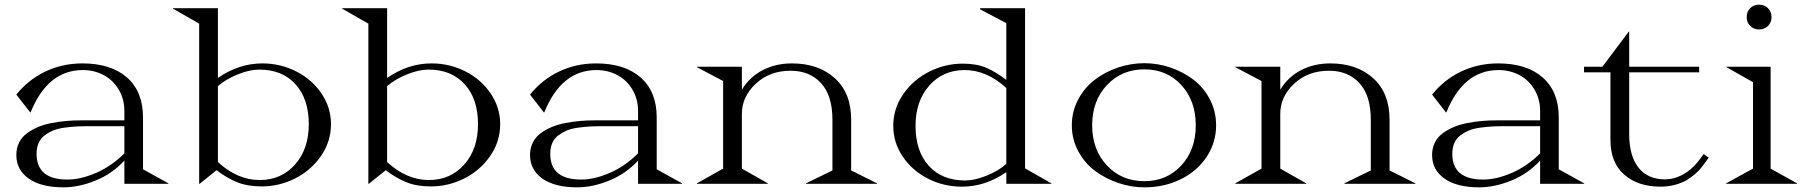

<svg xmlns="http://www.w3.org/2000/svg" viewBox="-20 -785 7727 820"><path d="M365.2 -246.1Q332 -246.1 307.6 -244.9Q283.2 -243.7 254.6 -239.7Q226.1 -235.8 206.5 -227.5Q187 -219.2 170.2 -206.5Q153.3 -193.8 144.8 -174.1Q136.2 -154.3 136.2 -127.9Q136.2 -18.1 268.1 -18.1Q324.2 -18.1 389.9 -46.4Q455.6 -74.7 511.2 -129.9V-246.1ZM49.8 -123Q49.8 -152.3 61.5 -176Q73.2 -199.7 94.5 -215.3Q115.7 -231 141.8 -242.2Q168 -253.4 200.2 -259.5Q232.4 -265.6 262.5 -268.3Q292.5 -271 325.2 -271H511.2V-310.1Q511.2 -363.3 486.1 -404.1Q460.9 -444.8 420.9 -465.3Q380.9 -485.8 334 -485.8Q183.6 -485.8 110.8 -305.2H108.9L49.8 -380.9Q101.1 -444.8 173.8 -479.5Q246.6 -514.2 332 -514.2Q454.1 -514.2 522.5 -453.9Q590.8 -393.6 590.8 -283.2V-62L699.2 -2V0H511.2V-99.1Q459.5 -43 388.2 -13.9Q316.9 15.1 251 15.1Q155.8 15.1 102.8 -22.2Q49.8 -59.6 49.8 -123Z M718.8 -750H910.6V-452.1Q1000 -514.2 1100.6 -514.2Q1178.2 -514.2 1245.6 -479.7Q1313 -445.3 1353.3 -385.3Q1393.6 -325.2 1393.6 -254.9Q1393.6 -179.7 1350.1 -117.7Q1306.6 -55.7 1239 -22.2Q1171.4 11.2 1097.7 11.2Q1037.1 11.2 992.7 -6.8Q948.2 -24.9 904.8 -58.1L832.5 0H830.6V-684.1L718.8 -748ZM910.6 -92.8Q994.6 -16.1 1088.9 -16.1Q1181.2 -16.1 1240 -82.3Q1298.8 -148.4 1298.8 -254.9Q1298.8 -362.3 1242.2 -425Q1185.5 -487.8 1086.9 -487.8Q1046.4 -487.8 995.4 -467.3Q944.3 -446.8 910.6 -417Z M1441.4 -750H1633.3V-452.1Q1722.7 -514.2 1823.2 -514.2Q1900.9 -514.2 1968.3 -479.7Q2035.6 -445.3 2075.9 -385.3Q2116.2 -325.2 2116.2 -254.9Q2116.2 -179.7 2072.8 -117.7Q2029.3 -55.7 1961.7 -22.2Q1894 11.2 1820.3 11.2Q1759.8 11.2 1715.3 -6.8Q1670.9 -24.9 1627.4 -58.1L1555.2 0H1553.2V-684.1L1441.4 -748ZM1633.3 -92.8Q1717.3 -16.1 1811.5 -16.1Q1903.8 -16.1 1962.6 -82.3Q2021.5 -148.4 2021.5 -254.9Q2021.5 -362.3 1964.8 -425Q1908.2 -487.8 1809.6 -487.8Q1769 -487.8 1718 -467.3Q1667 -446.8 1633.3 -417Z M2559.1 -246.1Q2525.9 -246.1 2501.5 -244.9Q2477.1 -243.7 2448.5 -239.7Q2419.9 -235.8 2400.4 -227.5Q2380.9 -219.2 2364 -206.5Q2347.2 -193.8 2338.6 -174.1Q2330.1 -154.3 2330.1 -127.9Q2330.1 -18.1 2461.9 -18.1Q2518.1 -18.1 2583.7 -46.4Q2649.4 -74.7 2705.1 -129.9V-246.1ZM2243.7 -123Q2243.7 -152.3 2255.4 -176Q2267.1 -199.7 2288.3 -215.3Q2309.6 -231 2335.7 -242.2Q2361.8 -253.4 2394 -259.5Q2426.3 -265.6 2456.3 -268.3Q2486.3 -271 2519 -271H2705.1V-310.1Q2705.1 -363.3 2679.9 -404.1Q2654.8 -444.8 2614.7 -465.3Q2574.7 -485.8 2527.8 -485.8Q2377.4 -485.8 2304.7 -305.2H2302.7L2243.7 -380.9Q2294.9 -444.8 2367.7 -479.5Q2440.4 -514.2 2525.9 -514.2Q2647.9 -514.2 2716.3 -453.9Q2784.7 -393.6 2784.7 -283.2V-62L2893.1 -2V0H2705.1V-99.1Q2653.3 -43 2582 -13.9Q2510.7 15.1 2444.8 15.1Q2349.6 15.1 2296.6 -22.2Q2243.7 -59.6 2243.7 -123Z M2956.5 -498V-500H3148.4V-401.9Q3181.6 -456.5 3237.3 -485.4Q3293 -514.2 3362.3 -514.2Q3475.6 -514.2 3545.4 -450.9Q3615.2 -387.7 3615.2 -273.9V-57.1L3725.6 -2V0H3422.4V-2L3535.2 -57.1V-273.9Q3535.2 -376.5 3486.8 -429.7Q3438.5 -482.9 3356.4 -482.9Q3267.1 -482.9 3207.8 -427.5Q3148.4 -372.1 3148.4 -298.8V-64.9L3259.3 -2V0H2956.5V-2L3068.4 -64.9V-439Z M4277.8 -686 4166 -745.1V-750H4357.9V-65.9L4470.2 -2V0H4277.8V-49.8Q4188.5 12.2 4087.9 12.2Q4010.3 12.2 3942.9 -22.2Q3875.5 -56.6 3835.2 -116.7Q3794.9 -176.8 3794.9 -247.1Q3794.9 -322.3 3838.6 -384.3Q3882.3 -446.3 3950 -479.7Q4017.6 -513.2 4091.3 -513.2Q4151.4 -513.2 4192.1 -495.6Q4232.9 -478 4277.8 -443.8ZM3890.1 -247.1Q3890.1 -139.6 3946.8 -76.9Q4003.4 -14.2 4102.1 -14.2Q4142.6 -14.2 4193.4 -34.7Q4244.1 -55.2 4277.8 -85V-409.2Q4193.8 -485.8 4100.1 -485.8Q4007.8 -485.8 3949 -419.7Q3890.1 -353.5 3890.1 -247.1Z M4867.7 15.1Q4811.5 15.1 4756.6 -3.4Q4701.7 -22 4657.2 -54.9Q4612.8 -87.9 4585.2 -138.9Q4557.6 -189.9 4557.6 -250Q4557.6 -308.6 4584.2 -359.1Q4610.8 -409.7 4654.3 -443.4Q4697.8 -477.1 4753.4 -496.1Q4809.1 -515.1 4867.7 -515.1Q4924.3 -515.1 4978.8 -496.6Q5033.2 -478 5076.9 -444.8Q5120.6 -411.6 5147.2 -360.6Q5173.8 -309.6 5173.8 -250Q5173.8 -176.8 5133.8 -115.7Q5093.8 -54.7 5023.4 -19.8Q4953.1 15.1 4867.7 15.1ZM4867.7 -11.2Q4962.4 -11.2 5024.7 -77.9Q5086.9 -144.5 5086.9 -250Q5086.9 -355 5025.1 -421.9Q4963.4 -488.8 4867.7 -488.8Q4770.5 -488.8 4707.5 -421.6Q4644.5 -354.5 4644.5 -250Q4644.5 -145.5 4707.5 -78.4Q4770.5 -11.2 4867.7 -11.2Z M5255.9 -498V-500H5447.8V-401.9Q5481 -456.5 5536.6 -485.4Q5592.3 -514.2 5661.6 -514.2Q5774.9 -514.2 5844.7 -450.9Q5914.6 -387.7 5914.6 -273.9V-57.1L6024.9 -2V0H5721.7V-2L5834.5 -57.1V-273.9Q5834.5 -376.5 5786.1 -429.7Q5737.8 -482.9 5655.8 -482.9Q5566.4 -482.9 5507.1 -427.5Q5447.8 -372.1 5447.8 -298.8V-64.9L5558.6 -2V0H5255.9V-2L5367.7 -64.9V-439Z M6411.6 -246.1Q6378.4 -246.1 6354 -244.9Q6329.6 -243.7 6301 -239.7Q6272.5 -235.8 6252.9 -227.5Q6233.4 -219.2 6216.6 -206.5Q6199.7 -193.8 6191.2 -174.1Q6182.6 -154.3 6182.6 -127.9Q6182.6 -18.1 6314.5 -18.1Q6370.6 -18.1 6436.3 -46.4Q6502 -74.7 6557.6 -129.9V-246.1ZM6096.2 -123Q6096.2 -152.3 6107.9 -176Q6119.6 -199.7 6140.9 -215.3Q6162.1 -231 6188.2 -242.2Q6214.4 -253.4 6246.6 -259.5Q6278.8 -265.6 6308.8 -268.3Q6338.9 -271 6371.6 -271H6557.6V-310.1Q6557.6 -363.3 6532.5 -404.1Q6507.3 -444.8 6467.3 -465.3Q6427.2 -485.8 6380.4 -485.8Q6230 -485.8 6157.2 -305.2H6155.3L6096.2 -380.9Q6147.5 -444.8 6220.2 -479.5Q6293 -514.2 6378.4 -514.2Q6500.5 -514.2 6568.8 -453.9Q6637.2 -393.6 6637.2 -283.2V-62L6745.6 -2V0H6557.6V-99.1Q6505.9 -43 6434.6 -13.9Q6363.3 15.1 6297.4 15.1Q6202.1 15.1 6149.2 -22.2Q6096.2 -59.6 6096.2 -123Z M7277.8 -111.8Q7275.4 -108.9 7265.4 -95Q7255.4 -81.1 7246.1 -69.1Q7236.8 -57.1 7219 -41.5Q7201.2 -25.9 7181.6 -14.6Q7162.1 -3.4 7133.3 4.4Q7104.5 12.2 7071.8 12.2Q6975.6 12.2 6916.7 -39.3Q6857.9 -90.8 6857.9 -188V-476.1H6745.1V-500H6823.7L6936 -649.9H6938V-500H7236.8V-476.1H6938V-212.9Q6938 -119.6 6977.5 -69.3Q7017.1 -19 7090.8 -19Q7126 -19 7157.7 -34.7Q7189.5 -50.3 7211.7 -72.5Q7233.9 -94.7 7255.9 -127Z M7352.1 -499V-500H7542V-64.9L7654.8 -2V0H7352.1V-2L7466.8 -64.9V-434.1ZM7454.8 -674.1Q7439.9 -689 7439.9 -711.9Q7439.9 -734.9 7454.8 -750Q7469.7 -765.1 7492.7 -765.1Q7515.6 -765.1 7530.8 -750Q7545.9 -734.9 7545.9 -711.9Q7545.9 -689 7530.8 -674.1Q7515.6 -659.2 7492.7 -659.2Q7469.7 -659.2 7454.8 -674.1Z"/></svg>

Font: Messapia
Style: Regular
Weight: 400
Designer: Luca Marsano
Foundry: Collletttivo
Version: Version 1.000;FEAKit 1.0